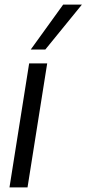

<svg xmlns="http://www.w3.org/2000/svg" viewBox="-20 -810 374 830"><path d="M99 0H21L106 -536H184ZM113 -596 253 -790H334L176 -596Z"/></svg>

Font: Georama
Style: Italic
Weight: 400
Italic angle: -9°
Designer: Jean-Baptiste Levee
Foundry: Production Type
Version: Version 1.000